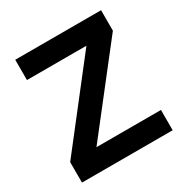

<svg xmlns="http://www.w3.org/2000/svg" viewBox="-162 -828 922 959"><g transform="rotate(-30 299.5 -349.0)"><path d="M561 -117H189L551 -580V-698H56V-581H399L38 -118V0H561Z"/></g></svg>

Font: Braiins Sans SemiBold
Style: Regular
Weight: 600
Designer: Mike Abbink, Paul van der Laan, Pieter van Rosmalen, Jiri Chlebus, Lubos Buracinsky
Foundry: Bold Monday, Sudetype
Version: Version 1.000;hotconv 1.0.109;makeotfexe 2.5.65596